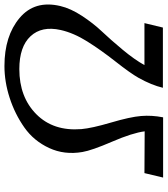

<svg xmlns="http://www.w3.org/2000/svg" viewBox="35 -789 754 864"><g transform="rotate(-90 412.0 -357.0)"><path d="M45 0 65 -84 253 -83Q246 -138 206.5 -229.5Q167 -321 160 -363Q146 -444 178 -513Q210 -582 270.5 -624.5Q331 -667 403.5 -690.5Q476 -714 547 -714Q682 -714 763 -646Q844 -578 817 -463Q806 -416 772.5 -365Q739 -314 702.5 -275.5Q666 -237 621 -183Q576 -129 551 -84H740L720 -1H449Q461 -52 494 -111Q515 -148 567 -214Q619 -280 657.5 -341.5Q696 -403 709 -461Q728 -546 681 -596.5Q634 -647 533 -647Q407 -647 330 -570.5Q253 -494 263 -368Q267 -321 292.5 -234.5Q318 -148 322 -99Q326 -51 316 0Z"/></g></svg>

Font: Coval
Style: Italic
Weight: 400
Foundry: Context Ltd
Version: Version 001.000